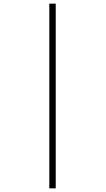

<svg xmlns="http://www.w3.org/2000/svg" viewBox="-20 -782 578 1051"><path d="M250 -762H285V249H250Z"/></svg>

Font: Noto Sans Lao UI ExtLt
Style: Regular
Weight: 200
Designer: Monotype Design Team
Foundry: Monotype Imaging Inc.
Version: Version 2.000; ttfautohint (v1.8.4.7-5d5b)